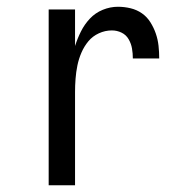

<svg xmlns="http://www.w3.org/2000/svg" viewBox="-20 -548 540 568"><path d="M124 0V-520H202V-412Q209 -434 219.5 -455Q230 -476 246 -493Q262 -510 284 -519Q306 -528 329 -528Q348 -528 366.5 -523.5Q385 -519 400 -508.5Q415 -498 425 -482Q435 -466 441 -448.5Q447 -431 449 -412.5Q451 -394 451 -375H373Q373 -390 370.5 -404.5Q368 -419 360.5 -432Q353 -445 339.5 -451.5Q326 -458 311 -458Q291 -458 272.5 -449.5Q254 -441 241.5 -426Q229 -411 221 -392.5Q213 -374 209 -354.5Q205 -335 203.5 -315Q202 -295 202 -276V0Z"/></svg>

Font: Iosevka MaddieWtf
Style: Regular
Weight: 400
Monospace: yes
Designer: Belleve Invis
Foundry: Belleve Invis
Version: Version 31.3.0; ttfautohint (v1.8.3)